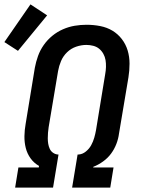

<svg xmlns="http://www.w3.org/2000/svg" viewBox="-42 -856 662 876"><path d="M27 0 42 -92H135L136 -99Q113 -112 97.5 -133.5Q82 -155 75.5 -181Q69 -207 69.5 -235Q70 -263 75 -291L117 -547Q122 -574 131.5 -600.5Q141 -627 157.5 -650.5Q174 -674 196.5 -692.5Q219 -711 245.5 -722.5Q272 -734 299 -738.5Q326 -743 353 -743Q385 -743 415.5 -737Q446 -731 471 -716Q496 -701 514 -677.5Q532 -654 540.5 -625.5Q549 -597 549 -565.5Q549 -534 544 -503L501 -247Q498 -223 489 -199.5Q480 -176 465 -155.5Q450 -135 428.5 -119.5Q407 -104 384 -95L383 -92H476L461 0H287L312 -151H316Q334 -152 349.5 -164.5Q365 -177 374 -193.5Q383 -210 388 -227.5Q393 -245 396 -262L438 -518Q441 -534 441.5 -550.5Q442 -567 439.5 -582Q437 -597 429.5 -610.5Q422 -624 410.5 -633.5Q399 -643 383.5 -647Q368 -651 352 -651Q329 -651 305.5 -643Q282 -635 264 -617.5Q246 -600 236.5 -577.5Q227 -555 223 -532L180 -276Q178 -263 177 -250.5Q176 -238 176 -225Q176 -212 178 -200Q180 -188 185 -177Q190 -166 200 -159Q210 -152 222 -151H225L200 0ZM40 -624 -22 -664 97 -836 173 -786Z"/></svg>

Font: Iosevka SS04 Semibold Extended
Style: Italic
Weight: 600
Width: 7
Italic angle: -9°
Monospace: yes
Designer: Belleve Invis
Foundry: Belleve Invis
Version: Version 19.0.0; ttfautohint (v1.8.4)